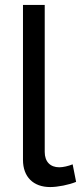

<svg xmlns="http://www.w3.org/2000/svg" viewBox="-20 -750 328 777"><path d="M73 -103C73 -34 115 7 183 7C214 7 259 -2 288 -14L274 -85C257 -78 235 -73 220 -73C183 -73 161 -96 161 -135V-730H73Z"/></svg>

Font: Raleway Med
Style: Regular
Weight: 500
Designer: Matt McInerney, Pablo Impallari, Rodrigo Fuenzalida
Foundry: Matt McInerney, Pablo Impallari, Rodrigo Fuenzalida
Version: Version 3.00 July 28, 2015